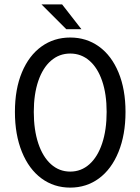

<svg xmlns="http://www.w3.org/2000/svg" viewBox="-20 -843 640 875"><path d="M169 -823H263L351 -710H282ZM48 -333Q48 -437 80 -513.5Q112 -590 169 -631Q226 -672 300 -672Q374 -672 431 -631Q488 -590 520 -513Q552 -436 552 -333Q552 -229 520 -150.5Q488 -72 431 -30Q374 12 300 12Q226 12 169 -30Q112 -72 80 -150.5Q48 -229 48 -333ZM466 -333Q466 -414 445.5 -474Q425 -534 387.5 -566.5Q350 -599 300 -599Q250 -599 212.5 -566.5Q175 -534 154.5 -474Q134 -414 134 -333Q134 -251 154.5 -189.5Q175 -128 212.5 -94.5Q250 -61 300 -61Q350 -61 387.5 -94.5Q425 -128 445.5 -189.5Q466 -251 466 -333Z"/></svg>

Font: Office Code Pro
Style: Regular
Weight: 400
Designer: Nathan Rutzky & Paul D. Hunt
Foundry: Adobe Systems Incorporated
Version: Version 1.004